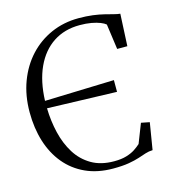

<svg xmlns="http://www.w3.org/2000/svg" viewBox="-112 -844 853 948"><g transform="rotate(-15 314.0 -370.0)"><path d="M350.5 10.5Q271 10.5 210 -17.5Q149 -45.5 107.2 -96Q65.5 -146.5 44.2 -215Q23 -283.5 23 -364.5Q23 -449.5 49.5 -520.2Q76 -591 123.5 -642.5Q171 -694 235.5 -722.5Q300 -751 376 -751Q416 -751 448.5 -746.8Q481 -742.5 506 -736.2Q531 -730 549.8 -725Q568.5 -720 581.5 -719L573.5 -555H521.5L503.5 -684.5Q494.5 -692.5 476.2 -699.8Q458 -707 431.8 -711.8Q405.5 -716.5 372.5 -716.5Q295 -716.5 237.5 -678.8Q180 -641 147.2 -569.8Q114.5 -498.5 111 -399.5L466 -410.5V-350.5L111 -361.5Q112.5 -296 127 -235.2Q141.5 -174.5 171.2 -126.8Q201 -79 248.8 -51Q296.5 -23 364.5 -23Q401.5 -23 427.2 -30.8Q453 -38.5 471 -50.2Q489 -62 502 -74L540.5 -172.5L583.5 -164L561 -27Q541.5 -26.5 524 -20.8Q506.5 -15 484.5 -7.8Q462.5 -0.5 430.5 5Q398.5 10.5 350.5 10.5Z"/></g></svg>

Font: Merriweather 96pt Light
Style: Regular
Weight: 300
Version: Version 2.100